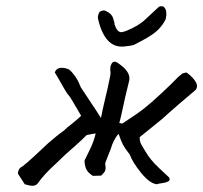

<svg xmlns="http://www.w3.org/2000/svg" viewBox="-20 -594 656 620"><path d="M505 -211 431 -151Q431 -140 433.5 -133.5Q436 -127 441.5 -118.5Q447 -110 449 -106Q465 -78 493 -52Q521 -26 526 -21Q531 -12 523 -8Q515 -4 503 -2.5Q491 -1 486 1Q463 -2 435.5 -36Q408 -70 399 -95Q384 -114 377.5 -126Q371 -138 363 -162Q352 -150 343 -129Q339 -115 330 -94Q317 -63 320 -63L321 -53Q321 -45 318.5 -40.5Q316 -36 307 -27L280 -26Q263 -37 258 -49Q253 -61 253 -76Q257 -84 270 -110.5Q283 -137 289 -163Q283 -163 260 -158Q250 -148 241.5 -140Q233 -132 225 -125Q188 -93 163 -68Q121 -30 102 -2Q96 6 84 6Q77 6 60 1L38 -33Q38 -50 53 -57Q66 -67 90 -89Q114 -111 136 -132Q145 -140 161 -153Q177 -166 186 -172Q197 -183 212 -194Q234 -212 242 -220L227 -246Q224 -250 215.5 -265.5Q207 -281 197 -292Q192 -299 170 -338Q168 -342 164.5 -347.5Q161 -353 157 -360Q162 -375 180 -375Q192 -375 204 -369Q228 -347 241 -312Q254 -292 262.5 -279.5Q271 -267 276 -259Q284 -248 306 -213Q311 -239 320 -277Q326 -300 333 -335Q337 -351 337 -360L336 -368V-371Q336 -381 339 -385Q340 -389 343 -392Q346 -395 351 -395Q354 -395 360 -391Q404 -362 397 -333L384 -279Q367 -199 365 -197L375 -195Q426 -228 448 -246Q466 -260 500.5 -292Q535 -324 555 -345Q565 -354 568 -356Q571 -358 582 -360Q594 -352 604 -340.5Q614 -329 616 -319V-316Q616 -308 611 -303Q594 -289 557.5 -257.5Q521 -226 505 -211ZM298 -527Q296 -535 296 -538Q296 -545 300 -553Q302 -557 308 -559Q314 -561 318 -560Q331 -555 338 -547.5Q345 -540 347 -529Q350 -522 350 -515Q358 -490 372 -490Q375 -490 387 -494Q429 -511 450 -532Q450 -532 492 -571L493 -572Q497 -574 500 -574Q507 -574 510 -571Q515 -565 516 -560Q517 -555 517 -550Q517 -545 517 -542L516 -540Q518 -534 506 -516.5Q494 -499 479 -488Q460 -473 416 -451Q409 -447 398 -446Q387 -445 382 -444Q321 -437 298 -527Z"/></svg>

Font: Caveat
Style: Regular
Weight: 400
Designer: Pablo Impallari
Foundry: Pablo Impallari
Version: Version 1.500; ttfautohint (v1.6)